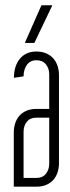

<svg xmlns="http://www.w3.org/2000/svg" viewBox="-20 -700 263 720"><path d="M116.2 -32.7Q139.6 -32.7 152.1 -48.3Q164.6 -64 164.6 -86.4V-258.8H116.2Q93.3 -258.8 80.8 -243.7Q68.4 -228.5 68.4 -205.6V-32.7ZM31.7 0V-202.1Q31.7 -221.7 37.1 -238Q42.5 -254.4 53.2 -266.4Q64 -278.3 79.8 -284.9Q95.7 -291.5 116.2 -291.5H164.6V-420.9Q164.6 -443.4 152.1 -458.7Q139.6 -474.1 116.2 -474.1Q93.3 -474.1 80.8 -456.5Q68.4 -439 68.4 -413.6L32.2 -408.2Q32.2 -429.2 37.6 -447.3Q43 -465.3 53.5 -478.5Q64 -491.7 79.8 -499.3Q95.7 -506.8 116.2 -506.8Q137.2 -506.8 153.1 -500Q168.9 -493.2 179.7 -481.2Q190.4 -469.2 195.8 -452.9Q201.2 -436.5 201.2 -417.5V-89.4Q201.2 -69.8 195.8 -53.5Q190.4 -37.1 179.7 -25.1Q168.9 -13.2 153.1 -6.6Q137.2 0 116.2 0ZM135.3 -680.2H176.3L108.9 -539.1H73.2Z"/></svg>

Font: Tulpen One
Style: Regular
Weight: 400
Designer: Naima Ben Ayed
Foundry: Naima Ben Ayed, Anton Koovit
Version: Version 1.002